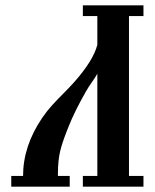

<svg xmlns="http://www.w3.org/2000/svg" viewBox="-20 -696 577 716"><path d="M196 -40H240V0H22V-40H66Q66 -151 137 -256Q154 -281 173 -302Q192 -323 216 -347Q240 -371 256 -389Q328 -470 343 -529V-636H289V-676H515V-636H461V-40H515V0H289V-40H343V-421Q337 -410 322 -388.5Q307 -367 300 -354Q258 -280 237 -227Q214 -171 205 -135Q196 -99 196 -48Q196 -44 196 -40Z"/></svg>

Font: Triodion Unicode
Style: Normal
Weight: 400
Version: Version 1.1